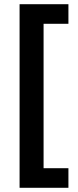

<svg xmlns="http://www.w3.org/2000/svg" viewBox="-20 -734 370 912"><path d="M305 158H73V-714H305V-621H187V65H305Z"/></svg>

Font: Noto Sans Sora Sompeng Semi
Style: Bold
Weight: 700
Designer: Monotype Design Team. David Williams.
Foundry: Monotype Imaging Inc.
Version: Version 2.101; ttfautohint (v1.8.4.7-5d5b)